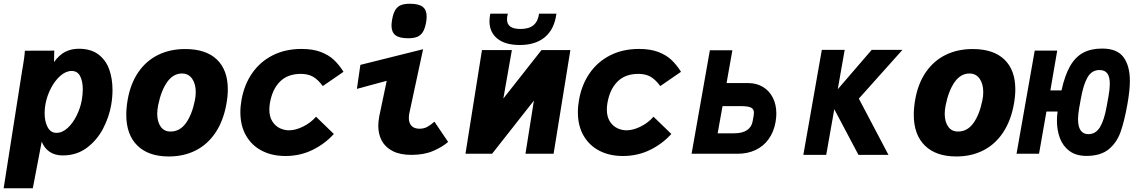

<svg xmlns="http://www.w3.org/2000/svg" viewBox="-42 -820 6062 1024"><path d="M80.5 -469Q84 -490 87 -512Q90 -534 90.5 -549.5L247.5 -550L246 -489Q274 -527.5 306.2 -543.8Q338.5 -560 378.5 -560Q443 -560 483 -529.5Q523 -499 540.5 -449.8Q558 -400.5 558 -340.5Q558 -300 551 -260.5Q540 -196.5 508.2 -135Q476.5 -73.5 421.8 -32.2Q367 9 292.5 9Q252 9 223.5 -9.8Q195 -28.5 180.5 -64.5L133 184H-22.5L75.5 -440ZM394.5 -287.5Q399.5 -318.5 399.5 -343.5Q399.5 -387 385.2 -414.2Q371 -441.5 340 -441.5Q309.5 -441.5 280 -415.8Q250.5 -390 229.5 -349.2Q208.5 -308.5 200.5 -265Q196 -241 196 -217.5Q196 -171.5 212.2 -141.5Q228.5 -111.5 259 -111.5Q290.5 -111.5 318.8 -137.5Q347 -163.5 367 -204.2Q387 -245 394.5 -287.5Z M631.5 -208Q631.5 -246 639 -288.5Q654.5 -376 696.8 -436.5Q739 -497 802.5 -527.8Q866 -558.5 945.5 -558.5Q1056.5 -558.5 1114.8 -502.5Q1173 -446.5 1173 -343.5Q1173 -307 1165.5 -265.5Q1149.5 -176 1107.5 -113Q1065.5 -50 1002 -17.8Q938.5 14.5 858.5 14.5Q750 14.5 690.8 -43.5Q631.5 -101.5 631.5 -208ZM997 -283Q1002 -306 1002 -328.5Q1002 -373 982.5 -400.5Q963 -428 928.5 -428Q882 -428 849.8 -382.8Q817.5 -337.5 801.5 -259Q796.5 -232.5 796.5 -213.5Q796.5 -171 814.8 -144.8Q833 -118.5 867.5 -118.5Q917 -118.5 949.2 -163Q981.5 -207.5 997 -283Z M1240 -221.5Q1240 -255 1246.5 -289.5Q1261 -369.5 1303.2 -430.2Q1345.5 -491 1412.5 -525Q1479.5 -559 1566 -559Q1626.5 -559 1669 -542.8Q1711.5 -526.5 1739.2 -500.2Q1767 -474 1790 -437L1679.5 -361Q1654.5 -395 1628 -410.5Q1601.5 -426 1562.5 -426Q1492.5 -426 1451.2 -384.8Q1410 -343.5 1397.5 -270Q1394.5 -252 1394.5 -236Q1394.5 -197.5 1410.5 -172.5Q1426.5 -147.5 1450.5 -136.2Q1474.5 -125 1499 -125Q1534.5 -125 1574.8 -145Q1615 -165 1643.5 -197.5L1738.5 -105.5Q1690 -52 1624 -20Q1558 12 1480 12Q1409 12 1354.8 -16Q1300.5 -44 1270.2 -96.8Q1240 -149.5 1240 -221.5Z M1975.5 -149.5Q1975.5 -172.5 1981 -201L2020.5 -389L1861.5 -346L1880 -474L2214.5 -557.5L2141.5 -218Q2138.5 -204 2138.5 -190.5Q2138.5 -164 2152.8 -148.8Q2167 -133.5 2195.5 -133.5Q2218.5 -133.5 2236.5 -143.2Q2254.5 -153 2275 -171L2348 -63Q2317 -36 2268.2 -15Q2219.5 6 2152.5 6Q2092.5 6 2053 -14Q2013.5 -34 1994.5 -69Q1975.5 -104 1975.5 -149.5ZM2046 -684Q2046 -698.5 2050 -719.5Q2056 -751.5 2067.8 -769Q2079.5 -786.5 2097.8 -793.2Q2116 -800 2144 -800Q2191.5 -800 2212.5 -783.5Q2233.5 -767 2233.5 -732Q2233.5 -715.5 2230 -698Q2224 -666.5 2212.8 -648.8Q2201.5 -631 2183 -623.5Q2164.5 -616 2134 -616Q2088 -616 2067 -632.2Q2046 -648.5 2046 -684Z M2528.5 -553H2688L2642.5 -294.5L2846 -553H3000L2910.5 0H2760.5L2805.5 -283.5L2582.5 0H2440.5ZM2568.5 -707Q2568.5 -726 2573 -747H2666.5Q2662 -730.5 2662 -717Q2662 -691 2679.8 -678.2Q2697.5 -665.5 2734 -665.5Q2779.5 -665.5 2803.5 -685.8Q2827.5 -706 2833 -747H2925.5Q2915 -665 2864.8 -622.5Q2814.5 -580 2730.5 -580Q2652.5 -580 2610.5 -614Q2568.5 -648 2568.5 -707Z M3040 -221.5Q3040 -255 3046.5 -289.5Q3061 -369.5 3103.2 -430.2Q3145.5 -491 3212.5 -525Q3279.5 -559 3366 -559Q3426.5 -559 3469 -542.8Q3511.5 -526.5 3539.2 -500.2Q3567 -474 3590 -437L3479.5 -361Q3454.5 -395 3428 -410.5Q3401.5 -426 3362.5 -426Q3292.5 -426 3251.2 -384.8Q3210 -343.5 3197.5 -270Q3194.5 -252 3194.5 -236Q3194.5 -197.5 3210.5 -172.5Q3226.5 -147.5 3250.5 -136.2Q3274.5 -125 3299 -125Q3334.5 -125 3374.8 -145Q3415 -165 3443.5 -197.5L3538.5 -105.5Q3490 -52 3424 -20Q3358 12 3280 12Q3209 12 3154.8 -16Q3100.5 -44 3070.2 -96.8Q3040 -149.5 3040 -221.5Z M3744 -552H3864L3833 -377H3948Q3992.5 -377 4026.8 -356.5Q4061 -336 4079.8 -299Q4098.5 -262 4098.5 -214.5Q4098.5 -195 4094.5 -170Q4085 -116 4057.2 -77.8Q4029.5 -39.5 3987.2 -19.8Q3945 0 3892.5 0H3646.5ZM3972 -172.5 3977.5 -203.5Q3979 -212 3979 -218.5Q3979 -238.5 3963.2 -246.2Q3947.5 -254 3908.5 -254H3811.5L3785.5 -109H3872.5Q3916.5 -109 3941.5 -125.5Q3966.5 -142 3972 -172.5Z M4407.5 -237.5 4364.5 6H4242.5L4341 -554H4463L4426 -344L4607 -554H4771L4538.5 -294L4696.5 6H4536.5Z M4831.5 -208Q4831.5 -246 4839 -288.5Q4854.5 -376 4896.8 -436.5Q4939 -497 5002.5 -527.8Q5066 -558.5 5145.5 -558.5Q5256.5 -558.5 5314.8 -502.5Q5373 -446.5 5373 -343.5Q5373 -307 5365.5 -265.5Q5349.5 -176 5307.5 -113Q5265.5 -50 5202 -17.8Q5138.5 14.5 5058.5 14.5Q4950 14.5 4890.8 -43.5Q4831.5 -101.5 4831.5 -208ZM5197 -283Q5202 -306 5202 -328.5Q5202 -373 5182.5 -400.5Q5163 -428 5128.5 -428Q5082 -428 5049.8 -382.8Q5017.5 -337.5 5001.5 -259Q4996.5 -232.5 4996.5 -213.5Q4996.5 -171 5014.8 -144.8Q5033 -118.5 5067.5 -118.5Q5117 -118.5 5149.2 -163Q5181.5 -207.5 5197 -283Z M5595 -176.5Q5595 -202.5 5598.5 -225H5539L5499.5 0H5379.5L5476.5 -550H5596.5L5560 -338H5619.5Q5637 -418.5 5665 -467.2Q5693 -516 5734.5 -538.5Q5776 -561 5836 -561Q5916 -561 5950 -515Q5984 -469 5984 -388Q5984 -339.5 5971 -265Q5954.5 -172.5 5934.2 -115.8Q5914 -59 5871 -23.8Q5828 11.5 5752.5 11.5Q5697 11.5 5661.8 -14.8Q5626.5 -41 5610.8 -83.5Q5595 -126 5595 -176.5ZM5860.5 -254 5870 -307Q5877 -346 5877 -372.5Q5877 -410 5863.8 -428.2Q5850.5 -446.5 5822 -446.5Q5781.5 -446.5 5759 -408.8Q5736.5 -371 5723 -296L5713.5 -243Q5707.5 -209.5 5707.5 -184Q5707.5 -144.5 5721.5 -124.5Q5735.5 -104.5 5762.5 -104.5Q5802 -104.5 5824.8 -142.2Q5847.5 -180 5860.5 -254Z"/></svg>

Font: JuliaMono Black
Style: Italic
Weight: 900
Italic angle: -9°
Monospace: yes
Designer: cormullion
Foundry: corm
Version: Version 0.057; ttfautohint (v1.8.4)